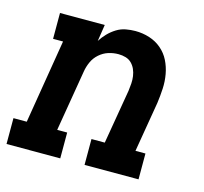

<svg xmlns="http://www.w3.org/2000/svg" viewBox="-88 -631 772 725"><g transform="rotate(15 298.0 -269.0)"><path d="M-4 0V-101H48L102 -429H63V-530H238L228 -465Q238 -481 252 -495.5Q266 -510 283 -520.5Q300 -531 319 -534.5Q338 -538 356 -538Q385 -538 411.5 -529.5Q438 -521 458.5 -503.5Q479 -486 491 -462Q503 -438 508 -410.5Q513 -383 511.5 -354.5Q510 -326 506 -297L473 -101H512V0H301V-101H353L389 -313Q391 -328 392 -342.5Q393 -357 391 -371Q389 -385 383.5 -397.5Q378 -410 368.5 -419.5Q359 -429 345.5 -433Q332 -437 317 -437Q297 -437 278 -431Q259 -425 243 -411Q227 -397 218.5 -378Q210 -359 207 -340L167 -101H206V0Z"/></g></svg>

Font: Iosevka Curly Slab ExObl
Style: Bold
Weight: 700
Width: 7
Italic angle: -9°
Monospace: yes
Designer: Belleve Invis
Foundry: Belleve Invis
Version: Version 11.0.0; ttfautohint (v1.8.3)